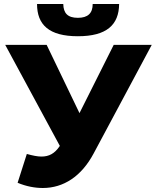

<svg xmlns="http://www.w3.org/2000/svg" viewBox="-20 -924 782 959"><path d="M213 -700H6L279 -195L278 -194C253 -157 225 -142 187 -142C167 -142 143 -147 114 -155L68 -11C111 7 154 15 194 15C297 15 387 -43 448 -158L738 -700H548L377 -359ZM369 -743C513 -743 574 -800 575 -904H443C443 -858 419 -835 369 -835C318 -835 297 -858 296 -904H165C165 -800 225 -743 369 -743Z"/></svg>

Font: Montserrat-Alt1 ExtBd
Style: Regular
Weight: 800
Designer: Differentunic
Foundry: Differentunic
Version: Version 7.222